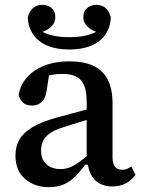

<svg xmlns="http://www.w3.org/2000/svg" viewBox="-20 -760 587 795"><path d="M181 15Q124 15 84 -19Q44 -53 44 -116Q44 -153 60 -181.5Q76 -210 113 -232.5Q150 -255 214 -273Q242 -281 270 -288Q298 -295 325.5 -303Q353 -311 381 -318V-276Q346 -266 311.5 -255Q277 -244 242 -233Q205 -222 185 -207Q165 -192 157.5 -174.5Q150 -157 150 -137Q150 -100 172 -80Q194 -60 231 -60Q254 -60 273 -68.5Q292 -77 313.5 -93Q335 -109 364 -134L370 -78H333Q314 -52 293.5 -31Q273 -10 246.5 2.5Q220 15 181 15ZM445 12Q399 12 372 -16Q345 -44 342 -97L339 -99V-335Q339 -380 328.5 -406Q318 -432 295.5 -443Q273 -454 238 -454Q214 -454 191 -449.5Q168 -445 144 -435L187 -477L174 -390Q170 -355 154 -339Q138 -323 113 -323Q88 -323 74.5 -336Q61 -349 57 -368Q69 -431 125 -468.5Q181 -506 269 -506Q325 -506 364.5 -488.5Q404 -471 425 -432.5Q446 -394 446 -330V-108Q446 -81 456.5 -69Q467 -57 485 -57Q497 -57 506.5 -61Q516 -65 524 -71L541 -36Q525 -14 501.5 -1Q478 12 445 12ZM267 -555Q214 -555 176 -571Q138 -587 117.5 -617Q97 -647 95 -688Q100 -710 115 -725Q130 -740 155 -740Q177 -740 193 -727Q209 -714 209 -689Q209 -666 192 -649.5Q175 -633 149 -626L138 -639Q162 -622 193.5 -614Q225 -606 267 -606Q309 -606 340.5 -614Q372 -622 396 -639L385 -626Q360 -633 342.5 -649.5Q325 -666 325 -689Q325 -714 341 -727Q357 -740 379 -740Q404 -740 419 -725Q434 -710 439 -688Q437 -647 416.5 -617Q396 -587 358 -571Q320 -555 267 -555Z"/></svg>

Font: Source Serif 4 Medium
Style: Regular
Weight: 500
Designer: Frank Grießhammer
Foundry: Adobe Systems Incorporated
Version: Version 4.004;hotconv 1.0.116;makeotfexe 2.5.65601